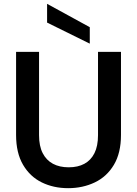

<svg xmlns="http://www.w3.org/2000/svg" viewBox="-20 -971 716 1003"><path d="M336 12Q260 12 198.5 -18Q137 -48 100.5 -110Q64 -172 64 -266V-700H184V-265Q184 -208 203 -171Q222 -134 256.5 -115.5Q291 -97 339 -97Q387 -97 421 -115.5Q455 -134 473.5 -171Q492 -208 492 -265V-700H612V-266Q612 -172 575 -110Q538 -48 475 -18Q412 12 336 12ZM449 -743 226 -853V-951L449 -829Z"/></svg>

Font: DM Sans 24pt SemiBold
Style: Regular
Weight: 600
Designer: Colophon Foundry, Jonny Pinhorn
Foundry: Colophon Foundry
Version: Version 4.004;gftools[0.9.30]